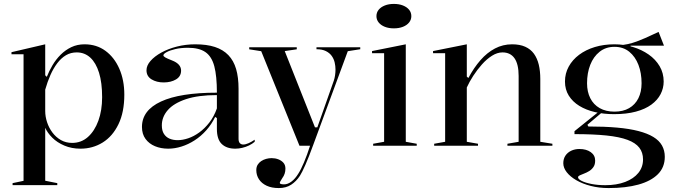

<svg xmlns="http://www.w3.org/2000/svg" viewBox="-20 -740 3448 975"><path d="M43.9 200V190L99.6 178.3V-464.6H38.3V-475L209.6 -515V-357.7L217.6 -349.7Q229.1 -379.1 246.6 -408.7Q264 -438.3 287.9 -462.1Q311.7 -485.9 342 -500.5Q372.4 -515 409.3 -515Q470.3 -515 515.4 -481.9Q560.5 -448.9 585.9 -391.1Q611.3 -333.3 611.3 -259.3Q611.3 -170.5 581.6 -109.2Q551.9 -47.8 501.5 -16.4Q451.1 15 388.4 15Q343.6 15 306.8 -0.7Q270.1 -16.3 245.4 -40.9Q220.8 -65.5 209.6 -91V177.8L270.9 190V200ZM346.3 -14.3Q392.7 -14.3 426.5 -44.4Q460.4 -74.6 479.5 -126.9Q498.6 -179.3 498.6 -246.2Q498.6 -320.1 482.9 -370.7Q467.2 -421.2 438.4 -447.6Q409.5 -473.9 369.7 -473.9Q339.1 -473.9 314.7 -459.4Q290.3 -444.9 270.6 -418.7Q250.8 -392.5 235.9 -358.6Q220.9 -324.6 209.6 -284.8V-176.5Q209.6 -147.8 219.1 -119.1Q228.6 -90.4 246.4 -66.7Q264.2 -43 289.5 -28.6Q314.8 -14.3 346.3 -14.3Z M971.6 -515Q1030 -515 1071.3 -501.5Q1112.7 -488 1139.6 -460.1Q1166.5 -432.1 1179 -389.6Q1191.4 -347 1191.4 -289.4V-34.8Q1191.4 -20.5 1197.9 -13.3Q1204.4 -6.1 1214.8 -6.1Q1227 -6.1 1242.3 -12.9Q1257.7 -19.7 1273.4 -30.6V-20Q1261.1 -9.4 1244.6 -1.4Q1228.2 6.6 1210.1 10.8Q1192 15 1174.7 15Q1131 15 1106.2 -8.6Q1081.4 -32.2 1081.4 -85.1Q1081.4 -104.7 1081.4 -114.1Q1081.4 -123.5 1081.4 -128.8Q1081.4 -134.2 1081.4 -140.4L1072.7 -146.4Q1054.2 -108.3 1027.4 -78.3Q1000.7 -48.3 968.5 -27.5Q936.4 -6.7 902 4.1Q867.6 15 834.4 15Q797.1 15 767.1 2.5Q737.1 -9.9 719 -34.5Q700.9 -59.1 700.9 -95.3Q700.9 -179.9 797.8 -224.6Q894.7 -269.4 1081.4 -269.4Q1081.4 -353.6 1068.3 -403.5Q1055.1 -453.3 1023.1 -475.4Q991.2 -497.4 934.7 -497.4Q898.2 -497.4 869.8 -490.6Q841.4 -483.9 825.6 -475Q809.7 -466.2 809.7 -458.8Q809.7 -454 819.2 -448.4Q828.6 -442.8 853.8 -433Q899.6 -415.3 899.6 -381.5Q899.6 -352.1 873.8 -336.7Q848.1 -321.4 811.1 -321.4Q775.2 -321.4 749.6 -337Q723.9 -352.7 723.9 -383.2Q723.9 -407.3 744.3 -430.6Q764.6 -453.9 799.5 -473.2Q834.4 -492.4 878.9 -503.7Q923.3 -515 971.6 -515ZM1081.4 -257.1Q986.5 -257.1 924.4 -236.4Q862.3 -215.6 832.1 -180.9Q801.8 -146.2 801.8 -103.2Q801.8 -76.7 812.4 -60.2Q823 -43.6 841 -35.9Q859.1 -28.2 882.2 -28.2Q907.4 -28.2 935.8 -37.8Q964.2 -47.3 991.9 -67.4Q1019.5 -87.4 1043.1 -117.7Q1066.7 -148 1081.4 -189.5Z M1395.7 215Q1359.3 215 1333.9 203Q1308.5 191.1 1295 170.4Q1281.5 149.7 1281.5 124Q1281.5 108.2 1288.2 97Q1294.9 85.8 1306.3 78.2Q1317.7 70.6 1331.5 66.8Q1345.2 63 1359.6 63Q1377.4 63 1393.3 69Q1409.2 75.1 1419.3 86.5Q1429.4 98 1429.4 116.2Q1429.4 130.1 1425.4 142Q1421.4 154 1413.9 164Q1408.2 173.6 1404.5 179.5Q1400.8 185.5 1400.8 188.8Q1400.8 196.2 1422.6 196.2Q1441.3 196.2 1460.1 182.1Q1478.9 168.1 1495.1 141.5Q1508 121.8 1523.7 84.6Q1539.4 47.4 1554.5 0H1500.7L1306.5 -480L1245.5 -489.6V-500H1487V-489.6L1425.9 -480.6L1579.4 -93.5H1591.5L1675.2 -330.6Q1679.3 -343 1681.5 -357.6Q1683.7 -372.2 1683.7 -387Q1683.7 -404.5 1679.5 -422.7Q1675.3 -440.9 1664.5 -456.1Q1653.7 -471.2 1634.8 -480.6Q1615.9 -490 1587.1 -490V-500H1809.4V-490L1746.1 -480L1569.1 0Q1548 58.2 1530.9 96.9Q1513.8 135.7 1503.1 152.5Q1484.6 181 1458.6 198Q1432.6 215 1395.7 215Z M1980 -596Q1954.1 -596 1934.2 -603.9Q1914.2 -611.8 1902.9 -625.9Q1891.6 -639.9 1891.6 -658Q1891.6 -676.6 1902.9 -690.5Q1914.2 -704.3 1934.2 -712.2Q1954.1 -720.1 1980 -720.1Q2006.3 -720.1 2026.2 -712.2Q2046.2 -704.3 2057.5 -690.5Q2068.8 -676.6 2068.8 -658Q2068.8 -639.9 2057.5 -625.9Q2046.2 -611.8 2026.2 -603.9Q2006.3 -596 1980 -596ZM1874.9 0V-10L1930.6 -20V-469.7H1869.3V-480.7L2040.6 -515V-20L2096.2 -10V0Z M2785.1 -10V0H2556.8V-10L2613.7 -20V-354.1Q2613.7 -413.9 2592.9 -443.9Q2572 -473.9 2531.7 -473.9Q2505.3 -473.9 2478.5 -457Q2451.7 -440.2 2427.4 -412.9Q2403.1 -385.7 2383.2 -354.9Q2363.2 -324 2350.5 -295.7V-20L2407.4 -10V0H2184.8V-10L2240.5 -20V-469.7H2179.1V-480.7L2350.5 -515V-350.9L2358.5 -344Q2386.2 -396 2419.8 -434.4Q2453.4 -472.8 2493.6 -493.9Q2533.8 -515 2580.4 -515Q2619.6 -515 2647 -502.7Q2674.5 -490.4 2691.3 -467.3Q2708 -444.2 2715.9 -411.9Q2723.7 -379.5 2723.7 -338.9V-20Z M3070.8 215Q3021.8 215 2979.7 204.1Q2937.7 193.3 2906.6 175.2Q2875.6 157.2 2858 134.7Q2840.5 112.2 2840.5 88.9Q2840.5 66.6 2851.2 50.5Q2862 34.3 2880.7 25.4Q2899.5 16.6 2922 16.6Q2957.7 16.6 2980 32.6Q3002.3 48.6 3002.3 75.5Q3002.3 95.6 2993.5 108.2Q2984.7 120.9 2972 128.7Q2959.3 136.5 2946.1 141.4Q2932.9 146.3 2924.1 150.5Q2915.4 154.7 2915.4 160.1Q2915.4 169.8 2934.5 179.1Q2953.7 188.5 2985.2 194.5Q3016.8 200.4 3053.4 200.4Q3111.4 200.4 3154.7 183.9Q3197.9 167.4 3221.7 138Q3245.4 108.6 3245.4 69.8Q3245.4 34.5 3226.5 10Q3207.5 -14.6 3166.7 -29.8Q3126 -45 3059.4 -52Q2992.7 -58.9 2897.3 -58.9V-73.9L3024.9 -176.3L3035.6 -168L2963.1 -106.5L2967.4 -97.7Q3049 -97.7 3112.5 -92.1Q3176 -86.5 3222.1 -74.5Q3268.3 -62.5 3297.9 -44.4Q3327.5 -26.4 3341.7 -1.1Q3355.9 24.3 3355.9 56.3Q3355.9 109.7 3320.8 144.7Q3285.7 179.7 3221.9 197.4Q3158.1 215 3070.8 215ZM3098 -160.3Q3046.1 -160.3 3000.9 -170.9Q2955.8 -181.5 2921.8 -202.4Q2887.9 -223.2 2868.4 -254.3Q2849 -285.3 2849 -325.9Q2849 -367.2 2868 -401.8Q2887 -436.4 2920.8 -461.8Q2954.5 -487.1 3000.3 -501.1Q3046.1 -515 3100.2 -515Q3149 -515 3193.7 -501.5Q3238.3 -488 3273.8 -463.3Q3309.2 -438.6 3329.7 -403.8Q3350.2 -369 3350.2 -325.9Q3350.2 -292.2 3334.7 -262.1Q3319.2 -231.9 3287.9 -208.9Q3256.6 -185.9 3209 -173.1Q3161.5 -160.3 3098 -160.3ZM3100.2 -173.1Q3144 -173.1 3174.6 -190.7Q3205.3 -208.4 3221.7 -240.9Q3238 -273.5 3238 -317.2Q3238 -369 3222.1 -410.6Q3206.1 -452.2 3175.5 -477.2Q3144.8 -502.2 3100.2 -502.2Q3056.4 -502.2 3024.9 -477.2Q2993.5 -452.2 2977.3 -410.6Q2961.1 -369 2961.1 -317.2Q2961.1 -273.9 2977.5 -241.4Q2993.9 -208.8 3025.3 -190.9Q3056.8 -173.1 3100.2 -173.1ZM3182 -492.2 3125.2 -510.7Q3146.8 -511.3 3169.2 -516.3Q3191.6 -521.4 3213.7 -529.5Q3235.7 -537.6 3256 -546.6Q3276.2 -555.5 3293.6 -563.8Q3311 -572.2 3324.4 -577.9L3351.7 -508.2H3182Z"/></svg>

Font: Kalnia Thin
Style: Regular
Weight: 100
Version: Version 1.105